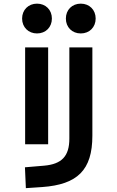

<svg xmlns="http://www.w3.org/2000/svg" viewBox="-20 -771 626 1026"><path d="M118.2 234.4 206.1 228.5C393.1 214.8 473.6 138.7 473.6 -45.9V-517.6H350.6V-30.3C350.6 63.5 310.1 106 215.8 114.3L113.3 123ZM114.3 0H237.3V-517.6H114.3ZM411.6 -592.3C458 -592.3 491.2 -625.5 491.2 -671.9C491.2 -718.3 458 -751.5 411.6 -751.5C365.2 -751.5 332 -718.3 332 -671.9C332 -625.5 365.2 -592.3 411.6 -592.3ZM177.7 -592.3C224.1 -592.3 257.3 -625.5 257.3 -671.9C257.3 -718.3 224.1 -751.5 177.7 -751.5C131.8 -751.5 98.1 -718.3 98.1 -671.9C98.1 -625.5 131.8 -592.3 177.7 -592.3Z"/></svg>

Font: Cascadia Mono SemiBold
Style: Regular
Weight: 600
Monospace: yes
Designer: Aaron Bell
Foundry: Saja Typeworks
Version: Version 2404.023